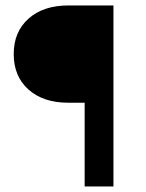

<svg xmlns="http://www.w3.org/2000/svg" viewBox="-20 -670 525 690"><path d="M284.2 0V-300.8H225.6Q135.7 -300.8 82.5 -348.1Q29.3 -395.5 29.3 -475.6Q29.3 -555.7 82.5 -603Q135.7 -650.4 225.6 -650.4H387.7V0Z"/></svg>

Font: Lohit Devanagari
Style: Regular
Weight: 400
Version: 2.95.4